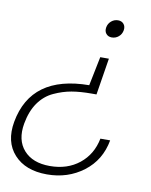

<svg xmlns="http://www.w3.org/2000/svg" viewBox="-92 -606 655 833"><g transform="rotate(10 235.5 -189.0)"><path d="M417 -26Q401 63 332.5 115Q264 167 172 167Q77 167 27 112Q-23 57 -7 -33Q31 -244 286 -246L312 -374H350L324 -212H303Q253 -212 215 -205.5Q177 -199 138 -181Q99 -163 73 -126Q47 -89 37 -33Q24 41 63 85Q102 129 178 129Q255 129 307.5 87Q360 45 374 -26ZM361 -545Q377 -545 386 -534Q395 -523 392 -506Q389 -489 376 -478Q363 -467 346 -467Q330 -467 321 -478Q312 -489 315 -506Q318 -523 331 -534Q344 -545 361 -545Z"/></g></svg>

Font: Poppins ExtraLight
Style: Italic
Weight: 275
Italic angle: -10°
Designer: Ninad Kale (Devanagari), Jonny Pinhorn (Latin)
Foundry: Indian Type Foundry
Version: Version 3.200;PS 1.000;hotconv 16.6.54;makeotf.lib2.5.65590